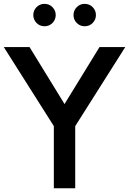

<svg xmlns="http://www.w3.org/2000/svg" viewBox="-36 -1000 685 1020"><path d="M250 -330 -15.9 -750H120.9L306.8 -447.3L492.7 -750H629.5L363.6 -330V0H250ZM456.4 -878Q439.1 -860.5 414.1 -860.5Q389.1 -860.5 371.8 -878Q354.5 -895.5 354.5 -920Q354.5 -944.5 371.8 -962Q389.1 -979.5 414.1 -979.5Q439.1 -979.5 456.4 -962Q473.6 -944.5 473.6 -920Q473.6 -895.5 456.4 -878ZM242.7 -878Q225.5 -860.5 200.5 -860.5Q175.5 -860.5 158.2 -878Q140.9 -895.5 140.9 -920Q140.9 -944.5 158.2 -962Q175.5 -979.5 200.5 -979.5Q225.5 -979.5 242.7 -962Q260 -944.5 260 -920Q260 -895.5 242.7 -878Z"/></svg>

Font: Spartan MB SemBd
Style: Regular
Weight: 600
Designer: Matt Bailey, Mirko Velimirovic
Foundry: Matt Bailey
Version: Version 1.005